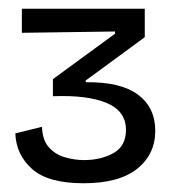

<svg xmlns="http://www.w3.org/2000/svg" viewBox="-20 -681 398 439"><path d="M171 -262Q90 -262 53.5 -294.5Q17 -327 15 -376L76 -391Q77 -361 91.5 -344.5Q106 -328 128 -321.5Q150 -315 172 -315Q211 -315 239.5 -331Q268 -347 268 -384Q268 -427 224 -445.5Q180 -464 101 -461V-500L243 -604V-609L30 -606V-661H311V-596L176 -497V-493Q256 -494 295.5 -464.5Q335 -435 335 -382Q335 -328 293.5 -295Q252 -262 171 -262Z"/></svg>

Font: Bricolage Grotesque 96pt Light
Style: Regular
Weight: 300
Designer: Mathieu Triay
Foundry: Atelier Triay
Version: Version 1.001; ttfautohint (v1.8.4.7-5d5b);gftools[0.9.33.de